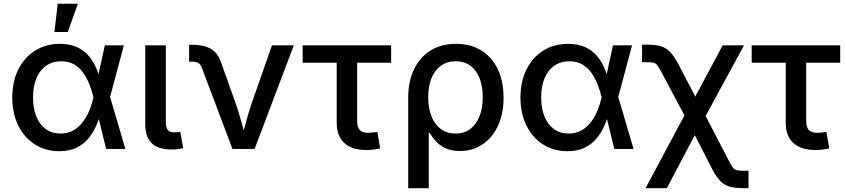

<svg xmlns="http://www.w3.org/2000/svg" viewBox="-20 -775 4401 999"><path d="M288.6 11.7Q216.3 11.7 160.9 -23.9Q105.5 -59.6 74.7 -122.6Q43.9 -185.5 43.9 -267.6Q43.9 -350.6 75.2 -413.3Q106.4 -476.1 162.4 -511.5Q218.3 -546.9 291.5 -546.9Q343.8 -546.9 380.6 -529.8Q417.5 -512.7 441.7 -484.1Q465.8 -455.6 480.5 -421.1Q495.1 -386.7 502.4 -352.5H537.6L552.2 -272.5L632.3 0H532.2L465.8 -271Q458 -302.2 445.6 -334.7Q433.1 -367.2 414.1 -394.8Q395 -422.4 366.7 -439.2Q338.4 -456.1 298.8 -456.1Q253.4 -456.1 220.5 -433.3Q187.5 -410.6 169.7 -368.4Q151.9 -326.2 151.9 -267.6Q151.9 -210 169.2 -168Q186.5 -126 218.8 -103Q251 -80.1 294.9 -80.1Q334 -80.1 363.3 -97.4Q392.6 -114.7 413.1 -143.1Q433.6 -171.4 446.5 -204.3Q459.5 -237.3 466.3 -268.1L525.4 -539.1H624.5L552.2 -268.1L537.6 -189.5H504.9Q495.6 -155.8 480.5 -120.6Q465.3 -85.4 440.7 -55.4Q416 -25.4 378.9 -6.8Q341.8 11.7 288.6 11.7ZM263.2 -608.4 280.3 -755.4H385.3L332.5 -608.4Z M873.5 2.9Q802.7 2.9 769.3 -29.8Q735.8 -62.5 735.8 -127V-539.1H842.8V-146Q842.8 -113.3 852.1 -99.9Q861.3 -86.4 887.7 -86.4Q898.9 -86.4 905.8 -87.2Q912.6 -87.9 918 -89.4L933.1 -4.4Q922.4 -1.5 906.5 0.7Q890.6 2.9 873.5 2.9Z M1189.5 0 1031.2 -419.9Q1024.4 -439 1012.7 -446.5Q1001 -454.1 980.5 -454.1H963.9V-542H982.9Q1041.5 -542 1077.9 -520.3Q1114.3 -498.5 1130.4 -450.2L1207 -234.9Q1224.1 -186 1237.1 -137.2Q1250 -88.4 1263.7 -40.5H1232.9Q1246.6 -88.4 1259.3 -137.2Q1272 -186 1288.6 -234.9L1395 -539.1H1508.8L1304.7 0Z M1885.3 5.4Q1811 5.4 1771.5 -31Q1731.9 -67.4 1731.9 -135.3V-448.7H1554.7V-539.1H2015.1V-448.7H1838.4V-145Q1838.4 -113.3 1851.8 -98.6Q1865.2 -84 1896.5 -84Q1906.2 -84 1919.7 -85.7Q1933.1 -87.4 1943.4 -88.9L1958 -2.9Q1941.9 1 1923.1 3.2Q1904.3 5.4 1885.3 5.4Z M2104 204.1V-266.1Q2104 -352.1 2134.5 -415Q2165 -478 2220.7 -512.5Q2276.4 -546.9 2352.1 -546.9Q2427.2 -546.9 2482.9 -513.2Q2538.6 -479.5 2569.3 -416.7Q2600.1 -354 2600.1 -267.6Q2600.1 -183.1 2571 -120.6Q2542 -58.1 2490.7 -23.7Q2439.5 10.7 2373.5 10.7Q2327.1 10.7 2296.1 -4.6Q2265.1 -20 2246.1 -42Q2227.1 -64 2215.8 -83.5H2210.9V204.1ZM2350.1 -80.1Q2396 -80.1 2427.7 -104.5Q2459.5 -128.9 2475.6 -171.9Q2491.7 -214.8 2491.7 -269.5Q2491.7 -323.7 2476.1 -365.7Q2460.4 -407.7 2429.2 -431.9Q2397.9 -456.1 2351.1 -456.1Q2306.2 -456.1 2273.9 -432.9Q2241.7 -409.7 2224.9 -367.9Q2208 -326.2 2208 -269.5Q2208 -213.9 2224.6 -170.9Q2241.2 -127.9 2273.2 -104Q2305.2 -80.1 2350.1 -80.1Z M2932.6 11.7Q2860.4 11.7 2804.9 -23.9Q2749.5 -59.6 2718.8 -122.6Q2688 -185.5 2688 -267.6Q2688 -350.6 2719.2 -413.3Q2750.5 -476.1 2806.4 -511.5Q2862.3 -546.9 2935.5 -546.9Q2987.8 -546.9 3024.7 -529.8Q3061.5 -512.7 3085.7 -484.1Q3109.9 -455.6 3124.5 -421.1Q3139.2 -386.7 3146.5 -352.5H3181.6L3196.3 -272.5L3276.4 0H3176.3L3109.9 -271Q3102.1 -302.2 3089.6 -334.7Q3077.1 -367.2 3058.1 -394.8Q3039.1 -422.4 3010.7 -439.2Q2982.4 -456.1 2942.9 -456.1Q2897.5 -456.1 2864.5 -433.3Q2831.5 -410.6 2813.7 -368.4Q2795.9 -326.2 2795.9 -267.6Q2795.9 -210 2813.2 -168Q2830.6 -126 2862.8 -103Q2895 -80.1 2939 -80.1Q2978 -80.1 3007.3 -97.4Q3036.6 -114.7 3057.1 -143.1Q3077.6 -171.4 3090.6 -204.3Q3103.5 -237.3 3110.4 -268.1L3169.4 -539.1H3268.6L3196.3 -268.1L3181.6 -189.5H3148.9Q3139.6 -155.8 3124.5 -120.6Q3109.4 -85.4 3084.7 -55.4Q3060.1 -25.4 3022.9 -6.8Q2985.8 11.7 2932.6 11.7Z M3338.9 204.1 3573.2 -234.4H3618.7L3772.5 62Q3785.2 86.4 3793.9 97.4Q3802.7 108.4 3814.9 110.8Q3827.1 113.3 3849.1 113.3H3874.5V204.1H3849.1Q3806.6 204.1 3778.3 196.5Q3750 189 3728.8 167.7Q3707.5 146.5 3685.5 104.5L3595.2 -71.8L3449.7 204.1ZM3566.9 -126.5 3423.8 -395.5Q3409.2 -422.9 3400.6 -434.3Q3392.1 -445.8 3381.1 -448.5Q3370.1 -451.2 3347.2 -451.2H3320.8V-542.5H3347.2Q3390.1 -542.5 3418.2 -534.4Q3446.3 -526.4 3467.3 -503.9Q3488.3 -481.4 3511.2 -438.5L3597.7 -272.5L3740.2 -539.1H3851.1L3627 -126.5Z M4221.7 5.4Q4147.5 5.4 4107.9 -31Q4068.4 -67.4 4068.4 -135.3V-448.7H3891.1V-539.1H4351.6V-448.7H4174.8V-145Q4174.8 -113.3 4188.2 -98.6Q4201.7 -84 4232.9 -84Q4242.7 -84 4256.1 -85.7Q4269.5 -87.4 4279.8 -88.9L4294.4 -2.9Q4278.3 1 4259.5 3.2Q4240.7 5.4 4221.7 5.4Z"/></svg>

Font: Inter 18pt Medium
Style: Regular
Weight: 500
Designer: Rasmus Andersson
Foundry: rsms
Version: Version 4.001;git-66647c0bb